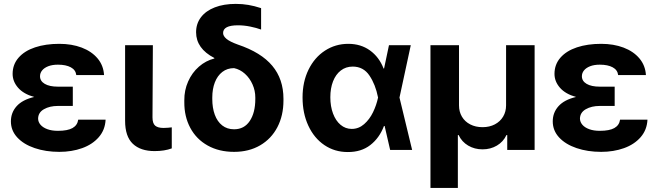

<svg xmlns="http://www.w3.org/2000/svg" viewBox="-20 -759 3331 972"><path d="M152.8 -268.1Q99.1 -283.2 71.5 -314.9Q43.9 -346.7 43.9 -384.8Q43.9 -432.6 74 -467Q104 -501.5 157.5 -519.3Q210.9 -537.1 280.3 -537.1Q343.3 -537.1 393.6 -518.1Q443.8 -499 473.9 -463.4Q503.9 -427.7 506.8 -378.9H366.2Q363.3 -404.8 338.6 -418.2Q314 -431.6 273.4 -431.6Q244.6 -431.6 224.1 -423.6Q203.6 -415.5 193.1 -402.3Q182.6 -389.2 182.6 -373Q182.6 -348.6 206.5 -334.5Q230.5 -320.3 273.4 -320.3H348.6V-222.7H273.4Q231.4 -222.7 202.4 -206.1Q173.3 -189.5 172.9 -158.2Q173.3 -141.1 185.3 -127.2Q197.3 -113.3 219.7 -105Q242.2 -96.7 273.4 -96.7Q322.3 -96.7 347.2 -110.8Q372.1 -125 376 -153.3H514.6Q512.2 -101.6 480.2 -64.7Q448.2 -27.8 395.8 -9Q343.3 9.8 280.3 9.8Q211.4 9.8 155.5 -9.3Q99.6 -28.3 67.4 -63.2Q35.2 -98.1 35.2 -144.5Q35.2 -189 64.2 -221.4Q93.3 -253.9 152.8 -268.1Z M753.9 -530.3 752 -165Q752 -134.3 765.6 -122.8Q779.3 -111.3 807.6 -111.3Q819.3 -111.3 830.3 -112.3Q841.3 -113.3 849.6 -114.3V-7.8Q813 5.9 762.7 5.9Q691.4 5.9 652.3 -31.2Q613.3 -68.4 613.3 -147.5V-530.3Z M1173.8 -739.3Q1207 -739.3 1237.3 -734.1Q1267.6 -729 1301.8 -717.8V-609.4Q1277.8 -618.2 1246.6 -624.5Q1215.3 -630.9 1184.6 -630.9Q1109.4 -630.9 1109.4 -591.8Q1109.4 -576.7 1126.5 -562.3Q1143.6 -547.9 1184.6 -533.2Q1301.8 -493.7 1358.4 -426Q1415 -358.4 1415 -258.8V-250Q1415 -174.3 1384.3 -115.2Q1353.5 -56.2 1296.9 -23.2Q1240.2 9.8 1165 9.8Q1088.9 9.8 1031.5 -22.2Q974.1 -54.2 943.4 -111.6Q912.6 -168.9 913.1 -242.2V-251Q912.6 -301.8 932.4 -346.4Q952.1 -391.1 987.1 -421.6Q1022 -452.1 1065.4 -462.9L1064.5 -465.8Q1019 -489.3 995.8 -522Q972.7 -554.7 972.7 -595.7Q972.7 -639.2 997.3 -671.6Q1022 -704.1 1067.4 -721.7Q1112.8 -739.3 1173.8 -739.3ZM1165 -104.5Q1216.3 -104.5 1244.4 -146.5Q1272.5 -188.5 1272.5 -257.8V-265.6Q1272.5 -299.8 1258.5 -331.5Q1244.6 -363.3 1220 -385.5Q1195.3 -407.7 1165 -414.1Q1130.4 -414.1 1105.5 -394.8Q1080.6 -375.5 1067.6 -341.8Q1054.7 -308.1 1054.7 -265.6V-257.8Q1054.7 -212.9 1067.4 -178.2Q1080.1 -143.6 1105 -124Q1129.9 -104.5 1165 -104.5Z M1511.7 -265.6Q1511.7 -344.7 1542 -406.5Q1572.3 -468.3 1625.2 -502.7Q1678.2 -537.1 1743.2 -537.1Q1806.6 -537.1 1853 -503.7Q1899.4 -470.2 1921.9 -412.1H1924.3L1949.2 -530.3H2059.6L2002.4 -265.1L2066.4 0H1955.1L1927.2 -121.1H1923.8Q1900.9 -60.5 1854.7 -24.7Q1808.6 11.2 1740.2 10.7Q1674.3 10.7 1622.3 -24.4Q1570.3 -59.6 1541 -122.6Q1511.7 -185.5 1511.7 -265.6ZM1760.7 -106.4Q1795.9 -106.4 1823.5 -130.6Q1851.1 -154.8 1868.4 -190.7Q1885.7 -226.6 1893.6 -263.7L1894 -265.1L1893.6 -266.6Q1880.9 -331.1 1850.3 -376.5Q1819.8 -421.9 1765.6 -421.9Q1731 -421.9 1705.3 -402.1Q1679.7 -382.3 1666 -347.2Q1652.3 -312 1652.3 -266.6Q1652.3 -220.7 1666 -184.1Q1679.7 -147.5 1704.3 -127Q1729 -106.4 1760.7 -106.4Z M2159.2 -530.3H2303.7V-225.6Q2303.7 -193.4 2318.6 -168.2Q2333.5 -143.1 2360.6 -129.2Q2387.7 -115.2 2422.9 -115.2Q2458 -115.2 2485.1 -129.4Q2512.2 -143.6 2527.1 -168.7Q2542 -193.8 2542 -225.6V-530.3H2686.5V0H2547.9V-75.2H2543.9Q2527.8 -41 2495.6 -22Q2463.4 -2.9 2422.9 -2.9Q2382.3 -2.9 2350.1 -22Q2317.9 -41 2301.8 -75.2H2297.9V192.4H2159.2Z M2896 -268.1Q2842.3 -283.2 2814.7 -314.9Q2787.1 -346.7 2787.1 -384.8Q2787.1 -432.6 2817.1 -467Q2847.2 -501.5 2900.6 -519.3Q2954.1 -537.1 3023.4 -537.1Q3086.4 -537.1 3136.7 -518.1Q3187 -499 3217 -463.4Q3247.1 -427.7 3250 -378.9H3109.4Q3106.4 -404.8 3081.8 -418.2Q3057.1 -431.6 3016.6 -431.6Q2987.8 -431.6 2967.3 -423.6Q2946.8 -415.5 2936.3 -402.3Q2925.8 -389.2 2925.8 -373Q2925.8 -348.6 2949.7 -334.5Q2973.6 -320.3 3016.6 -320.3H3091.8V-222.7H3016.6Q2974.6 -222.7 2945.6 -206.1Q2916.5 -189.5 2916 -158.2Q2916.5 -141.1 2928.5 -127.2Q2940.4 -113.3 2962.9 -105Q2985.4 -96.7 3016.6 -96.7Q3065.4 -96.7 3090.3 -110.8Q3115.2 -125 3119.1 -153.3H3257.8Q3255.4 -101.6 3223.4 -64.7Q3191.4 -27.8 3138.9 -9Q3086.4 9.8 3023.4 9.8Q2954.6 9.8 2898.7 -9.3Q2842.8 -28.3 2810.5 -63.2Q2778.3 -98.1 2778.3 -144.5Q2778.3 -189 2807.4 -221.4Q2836.4 -253.9 2896 -268.1Z"/></svg>

Font: WEMIX Pretendard
Style: Bold
Weight: 700
Designer: Base glyphs from Inter by Rasmus Andersson; Hangeul glyphs from Noto Sans CJK(Source Han Sans) by Jang Soo-young and Kan
Foundry: Kil Hyung-jin
Version: Version 1.000